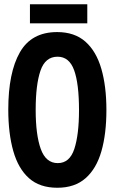

<svg xmlns="http://www.w3.org/2000/svg" viewBox="-20 -876 540 904"><path d="M250 8Q167 8 116.5 -37Q66 -82 42.5 -165Q19 -248 19 -360Q19 -534 73.5 -629.5Q128 -725 249 -725Q331 -725 382 -680Q433 -635 457 -552.5Q481 -470 481 -358Q481 -246 457.5 -164Q434 -82 383 -37Q332 8 250 8ZM252 -108Q308 -108 330 -175Q352 -242 352 -358Q352 -482 329 -545.5Q306 -609 251 -609Q193 -609 170.5 -543Q148 -477 148 -359Q148 -241 172 -174.5Q196 -108 252 -108ZM121 -766V-856H391V-766Z"/></svg>

Font: Noto Sans Mono ExtraCondensed
Style: Bold
Weight: 700
Width: 2
Designer: Monotype Design Team
Foundry: Monotype Imaging Inc.
Version: Version 2.014